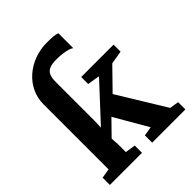

<svg xmlns="http://www.w3.org/2000/svg" viewBox="-229 -969 1103 1103"><g transform="rotate(-45 323.0 -417.0)"><path d="M18 0V-59L76 -68.5V-597Q76 -646.5 96.2 -690Q116.5 -733.5 153 -765.8Q189.5 -798 237.5 -816.2Q285.5 -834.5 341 -834.5Q372 -834.5 392.5 -832.5Q413 -830.5 425 -825.5V-704.5Q416 -711.5 399.5 -716.5Q383 -721.5 360.2 -724.5Q337.5 -727.5 310 -727.5Q275 -727.5 254.2 -718.8Q233.5 -710 225 -690.5Q216.5 -671 216.5 -639V-321.5L214.5 -269L415.5 -486L340 -498V-555H603V-498L522 -484.5L398.5 -358L576 -68L631.5 -59V0H361.5V-59L418 -68.5L301 -270.5L213.5 -181L216.5 -133V-68.5L279 -59V0Z"/></g></svg>

Font: Merriweather 20pt
Style: Bold
Weight: 700
Version: Version 2.100